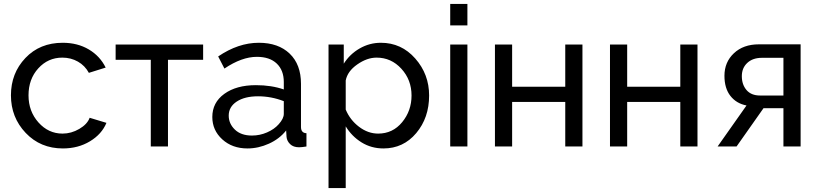

<svg xmlns="http://www.w3.org/2000/svg" viewBox="-20 -750 4190 983"><path d="M302 10Q187 10 111.5 -69.5Q36 -149 36 -262Q36 -375 110 -453Q184 -531 301 -531Q377 -531 434.5 -497Q492 -463 521 -404L435 -377Q415 -414 379 -434.5Q343 -455 299 -455Q226 -455 176 -400Q126 -345 126 -262Q126 -180 177 -123Q228 -66 300 -66Q345 -66 386 -90Q427 -114 439 -147L525 -121Q501 -63 440.5 -26.5Q380 10 302 10Z M752 0V-444H572V-522H1020V-444H840V0Z M1067 -151Q1067 -225 1128.5 -269.5Q1190 -314 1290 -314Q1370 -314 1433 -292V-330Q1433 -390 1397 -424.5Q1361 -459 1295 -459Q1218 -459 1129 -399L1097 -461Q1200 -531 1305 -531Q1405 -531 1463 -475.5Q1521 -420 1521 -321V-100Q1521 -69 1549 -68V0Q1525 4 1511 4Q1482 4 1465.5 -12Q1449 -28 1447 -49L1445 -82Q1411 -39 1357 -14.5Q1303 10 1247 10Q1169 10 1118 -36.5Q1067 -83 1067 -151ZM1407 -114Q1433 -143 1433 -167V-232Q1369 -257 1301 -257Q1233 -257 1192 -230Q1151 -203 1151 -158Q1151 -117 1182.5 -86.5Q1214 -56 1270 -56Q1310 -56 1347 -72Q1384 -88 1407 -114Z M1750 -103V213H1662V-522H1740V-424Q1771 -473 1821.5 -502Q1872 -531 1930 -531Q2035 -531 2106 -450.5Q2177 -370 2177 -261Q2177 -147 2111 -68.5Q2045 10 1943 10Q1881 10 1831 -21Q1781 -52 1750 -103ZM2087 -261Q2087 -341 2035 -398Q1983 -455 1908 -455Q1859 -455 1809 -420Q1759 -385 1750 -338V-189Q1772 -136 1818 -101Q1864 -66 1916 -66Q1991 -66 2039 -124.5Q2087 -183 2087 -261Z M2285 -620V-730H2373V-620ZM2285 0V-522H2373V0Z M2514 0V-522H2602V-306H2874V-522H2962V0H2874V-228H2602V0Z M3103 0V-522H3191V-306H3463V-522H3551V0H3463V-228H3191V0Z M3654 0 3802 -210Q3750 -220 3719.5 -259Q3689 -298 3689 -362Q3689 -432 3737.5 -477.5Q3786 -523 3865 -523H4079V0H3991V-196H3889L3751 0ZM3871 -261H3991V-454H3881Q3834 -454 3806 -428Q3778 -402 3778 -360Q3778 -317 3802 -289Q3826 -261 3871 -261Z"/></svg>

Font: Raleway-v4020 Medium
Style: Regular
Weight: 500
Designer: Matt McInerney, Pablo Impallari, Rodrigo Fuenzalida
Foundry: Matt McInerney, Pablo Impallari, Rodrigo Fuenzalida
Version: Version 4.020;PS 004.020;hotconv 1.0.88;makeotf.lib2.5.64775